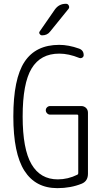

<svg xmlns="http://www.w3.org/2000/svg" viewBox="-20 -975 540 1005"><path d="M324.2 -955.1H326.2Q335.9 -955.1 340.3 -945.3Q344.7 -935.5 337.9 -927.7L242.2 -809.6Q227.5 -790 200.2 -790Q192.4 -790 187.5 -797.4Q182.6 -804.7 188.5 -811.5L267.6 -925.8Q289.1 -955.1 324.2 -955.1ZM280.3 9.8Q166 9.8 107.9 -81.1Q49.8 -171.9 49.8 -365.2Q49.8 -562.5 108.4 -651.4Q167 -740.2 290 -740.2Q338.9 -740.2 393.6 -720.7Q418 -711.9 418 -686.5Q418 -677.7 410.6 -673.3Q403.3 -668.9 394.5 -671.9Q339.8 -694.3 290 -694.3Q192.4 -694.3 145.5 -616.7Q98.6 -539.1 98.6 -365.2Q98.6 -194.3 145 -115.2Q191.4 -36.1 282.2 -36.1Q335.9 -36.1 384.8 -60.5Q389.6 -62.5 389.6 -68.4V-370.1Q389.6 -375 384.8 -375H242.2Q233.4 -375 226.6 -381.8Q219.7 -388.7 219.7 -397.9Q219.7 -407.2 226.6 -413.6Q233.4 -419.9 242.2 -419.9H405.3Q419.9 -419.9 430.2 -410.2Q440.4 -400.4 440.4 -384.8V-65.4Q440.4 -27.3 408.2 -13.7Q350.6 9.8 280.3 9.8Z"/></svg>

Font: Rounded-L Mgen+ 1m light
Style: Regular
Weight: 200
Designer: [Source Han Sans]
Ryoko NISHIZUKA  (kana & ideographs); Paul D. Hunt (Latin, Greek & Cyrillic); Wenlong ZHANG  (bopomofo
Version: Version 1.059.20150602